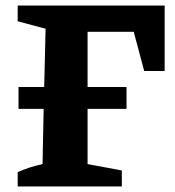

<svg xmlns="http://www.w3.org/2000/svg" viewBox="-20 -675 634 695"><path d="M44 0V-52Q87 -71 134 -81L138 -281H47V-360H140L145 -571L44 -598V-655H576V-418H502L464 -560H297V-360H438V-281H297V-81L421 -58V0Z"/></svg>

Font: Piazzolla SC
Style: Bold
Weight: 700
Designer: Juan Pablo del Peral
Foundry: Huerta Tipografica
Version: Version 1.330